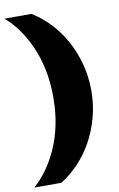

<svg xmlns="http://www.w3.org/2000/svg" viewBox="-96 -803 608 985"><g transform="rotate(-10 207.5 -310.0)"><path d="M177 -310Q177 -233 163 -165.5Q149 -98 124 -43Q99 12 68 55Q37 98 3 127V130H141Q190 100 233 55Q276 10 307.5 -47Q339 -104 357 -170.5Q375 -237 375 -310Q375 -383 357 -449.5Q339 -516 307.5 -573Q276 -630 233 -675Q190 -720 141 -750H3V-747Q37 -718 68 -675.5Q99 -633 124 -577.5Q149 -522 163 -455Q177 -388 177 -310Z"/></g></svg>

Font: Roboto Serif 20pt Black
Style: Regular
Weight: 900
Version: Version 1.008